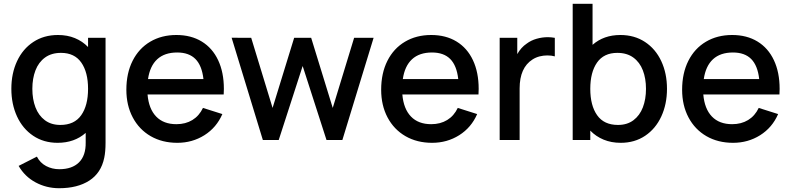

<svg xmlns="http://www.w3.org/2000/svg" viewBox="-20 -740 4182 1015"><path d="M538 14.5Q538 62 531 94.5Q514.5 174.5 452 214.8Q389.5 255 292.5 255Q225.5 255 168.2 224.2Q111 193.5 78.5 137L175 88Q192 121 223.8 137.8Q255.5 154.5 293.5 154.5Q361 154.5 397.5 118.5Q434 82.5 433 13.5V-37.5Q373.5 15 284.5 15Q211 15 155.5 -22.2Q100 -59.5 70 -124.5Q40 -189.5 40 -270.5Q40 -352 70.2 -416.8Q100.5 -481.5 156.2 -518.2Q212 -555 286.5 -555Q336 -555 376 -538.5Q416 -522 445.5 -491.5V-540H538ZM445.5 -270.5Q445.5 -358 409.8 -409.2Q374 -460.5 302.5 -460.5Q252 -460.5 218 -435.8Q184 -411 167.5 -368Q151 -325 151 -270.5Q151 -215.5 167.5 -172.5Q184 -129.5 217.2 -104.5Q250.5 -79.5 299 -79.5Q373 -79.5 409.2 -130.8Q445.5 -182 445.5 -270.5Z M760 -240.5Q766.5 -164.5 805.5 -124Q844.5 -83.5 912.5 -83.5Q961 -83.5 997 -105.5Q1033 -127.5 1053 -169.5L1155.5 -137Q1124.5 -65.5 1060.5 -25.2Q996.5 15 917.5 15Q837.5 15 776.5 -20.2Q715.5 -55.5 681.8 -119.2Q648 -183 648 -265.5Q648 -353 681 -418.5Q714 -484 774 -519.5Q834 -555 912.5 -555Q990 -555 1046.5 -520.5Q1103 -486 1133.2 -421.8Q1163.5 -357.5 1163.5 -270Q1163.5 -260.5 1162.5 -240.5ZM762.5 -322H1055.5Q1047.5 -393.5 1013.2 -428Q979 -462.5 916.5 -462.5Q850 -462.5 811.2 -426.8Q772.5 -391 762.5 -322Z M1369.5 0 1204.5 -540.5 1308 -540 1421 -169.5 1535 -540H1625L1739 -169.5L1852 -540H1955L1790 0H1706L1580 -391L1453.5 0Z M2107 -240.5Q2113.5 -164.5 2152.5 -124Q2191.5 -83.5 2259.5 -83.5Q2308 -83.5 2344 -105.5Q2380 -127.5 2400 -169.5L2502.5 -137Q2471.5 -65.5 2407.5 -25.2Q2343.5 15 2264.5 15Q2184.5 15 2123.5 -20.2Q2062.5 -55.5 2028.8 -119.2Q1995 -183 1995 -265.5Q1995 -353 2028 -418.5Q2061 -484 2121 -519.5Q2181 -555 2259.5 -555Q2337 -555 2393.5 -520.5Q2450 -486 2480.2 -421.8Q2510.5 -357.5 2510.5 -270Q2510.5 -260.5 2509.5 -240.5ZM2109.5 -322H2402.5Q2394.5 -393.5 2360.2 -428Q2326 -462.5 2263.5 -462.5Q2197 -462.5 2158.2 -426.8Q2119.5 -391 2109.5 -322Z M2876.5 -543.5Q2893 -543.5 2913 -540V-442Q2896 -447 2873.5 -447Q2852.5 -447 2832.2 -441.8Q2812 -436.5 2795 -425.5Q2727 -382 2727 -272.5V0H2621.5V-540H2714.5V-454Q2734.5 -489.5 2764.5 -509.5Q2787 -526.5 2816.5 -535Q2846 -543.5 2876.5 -543.5Z M3506 -270.5Q3506 -189.5 3476 -124.5Q3446 -59.5 3390.5 -22.2Q3335 15 3261.5 15Q3211.5 15 3171 -1.8Q3130.5 -18.5 3100.5 -49.5V0H3007.5V-720H3112.5V-503Q3171.5 -555 3259.5 -555Q3334 -555 3389.8 -518.2Q3445.5 -481.5 3475.8 -416.8Q3506 -352 3506 -270.5ZM3395 -270.5Q3395 -325 3378.5 -368Q3362 -411 3328 -435.8Q3294 -460.5 3243.5 -460.5Q3172 -460.5 3136.2 -409.2Q3100.5 -358 3100.5 -270.5Q3100.5 -182 3136.8 -130.8Q3173 -79.5 3247 -79.5Q3295.5 -79.5 3328.8 -104.5Q3362 -129.5 3378.5 -172.5Q3395 -215.5 3395 -270.5Z M3698 -240.5Q3704.5 -164.5 3743.5 -124Q3782.5 -83.5 3850.5 -83.5Q3899 -83.5 3935 -105.5Q3971 -127.5 3991 -169.5L4093.5 -137Q4062.5 -65.5 3998.5 -25.2Q3934.5 15 3855.5 15Q3775.5 15 3714.5 -20.2Q3653.5 -55.5 3619.8 -119.2Q3586 -183 3586 -265.5Q3586 -353 3619 -418.5Q3652 -484 3712 -519.5Q3772 -555 3850.5 -555Q3928 -555 3984.5 -520.5Q4041 -486 4071.2 -421.8Q4101.5 -357.5 4101.5 -270Q4101.5 -260.5 4100.5 -240.5ZM3700.5 -322H3993.5Q3985.5 -393.5 3951.2 -428Q3917 -462.5 3854.5 -462.5Q3788 -462.5 3749.2 -426.8Q3710.5 -391 3700.5 -322Z"/></svg>

Font: Manrope KiralyPet SmBd KiralyPet
Style: Regular
Weight: 600
Designer: Mikhail Sharanda
Foundry: Mikhail Sharanda
Version: Version 4.502